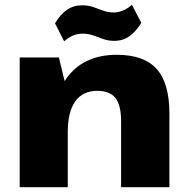

<svg xmlns="http://www.w3.org/2000/svg" viewBox="-20 -779 780 799"><path d="M484 -274Q484 -341 460.5 -371Q437 -401 385 -401Q325 -401 293.5 -357.5Q262 -314 262 -229L195 -140V-212Q195 -377 265 -464Q335 -551 466 -551Q579 -551 632 -492Q685 -433 685 -306V0H484ZM62 -540H225L262 -388V0H62ZM209 -682Q231 -719 258.5 -738Q286 -757 321 -757Q347 -757 368.5 -749.5Q390 -742 410.5 -734.5Q431 -727 453 -727Q472 -727 491.5 -735Q511 -743 529 -759L568 -684Q546 -648 519 -628.5Q492 -609 455 -609Q430 -609 408.5 -617Q387 -625 367 -632Q347 -639 324 -639Q304 -639 285 -631.5Q266 -624 247 -607Z"/></svg>

Font: Pathway Extreme 28pt ExtraBold
Style: Regular
Weight: 800
Designer: Eduardo Rodriguez Tunni
Foundry: Eduardo Rodriguez Tunni
Version: Version 1.001;gftools[0.9.26]